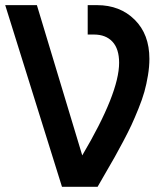

<svg xmlns="http://www.w3.org/2000/svg" viewBox="-25 -720 605 740"><path d="M213.9 0 -4.9 -700.2H117.2L292 -121.1Q434.1 -361.3 434.1 -478Q434.1 -531.7 408.4 -559.3Q382.8 -586.9 336.9 -586.9H313V-700.2H349.1Q437.5 -700.2 494.1 -644Q550.8 -587.9 550.8 -493.2Q550.8 -462.9 545.2 -429.2Q539.6 -395.5 531.5 -366.5Q523.4 -337.4 508.5 -300.8Q493.7 -264.2 481.7 -238.3Q469.7 -212.4 449.5 -174.3Q429.2 -136.2 417 -114.5Q404.8 -92.8 382.6 -54.7Q360.4 -16.6 351.1 0Z"/></svg>

Font: Cakra Normal
Style: Regular
Weight: 400
Designer: Lucia Kollert, Vojtech Kollert
Foundry: OoM Type
Version: Version 1.000;Glyphs 3.1.1 (3148)